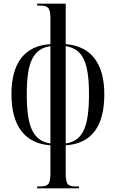

<svg xmlns="http://www.w3.org/2000/svg" viewBox="-20 -780 627 1040"><path d="M181 240H408V230H396C347 230 336 221 336 157V7C478 -2 545 -98 545 -269C545 -437 473 -530 336 -541V-760H181V-750H192C240 -750 253 -740 253 -678V-541C114 -532 42 -441 42 -269C42 -97 116 -2 253 7V157C253 221 241 230 192 230H181ZM253 -530V-3C157 -17 125 -98 125 -269C125 -438 157 -516 253 -530ZM336 -3V-530C431 -515 462 -438 462 -269C462 -97 431 -17 336 -3Z"/></svg>

Font: Noto Serif Display ExtraCondensed
Style: Regular
Weight: 400
Width: 2
Designer: Monotype Design Team
Foundry: Monotype Imaging Inc.
Version: Version 2.009